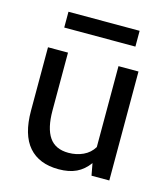

<svg xmlns="http://www.w3.org/2000/svg" viewBox="-103 -743 729 834"><g transform="rotate(15 262.0 -326.0)"><path d="M56 -205V-490H146V-230Q146 -150 173.5 -110Q201 -70 260 -70Q296 -70 326 -84Q356 -98 373 -126V-490H463V0H383L373 -54Q349 -21 316.5 -5.5Q284 10 237 10Q149 10 102.5 -43.5Q56 -97 56 -205ZM102 -662H422V-591H102Z"/></g></svg>

Font: Cabin
Style: Regular
Weight: 400
Designer: Pablo Impallari
Foundry: Pablo Impallari. http://www.impallari.com Igino Marini. http://www.ikern.com
Version: Version 2.001